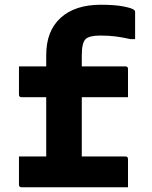

<svg xmlns="http://www.w3.org/2000/svg" viewBox="-20 -790 640 810"><path d="M60 -130H175V-380H71Q60 -380 60 -391V-510H175V-558Q175 -659 235.5 -714.5Q296 -770 406 -770Q465 -770 502.5 -762.5Q540 -755 547 -747Q550 -744 550 -739V-625H530Q499 -632 470 -636Q441 -640 403 -640Q357 -640 341 -625Q325 -609 325 -556V-510H509Q520 -510 520 -499V-380H325V-130H509Q520 -130 520 -119V0H71Q60 0 60 -11Z"/></svg>

Font: Recursive Mn Lnr St XBd
Style: Regular
Weight: 800
Monospace: yes
Version: Version 1.079;hotconv 1.0.112;makeotfexe 2.5.65598; ttfautoh